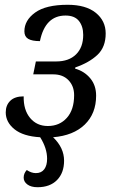

<svg xmlns="http://www.w3.org/2000/svg" viewBox="-20 -565 473 803"><path d="M79 178Q79 160 92 146Q111 159 130 159Q153 159 165 143Q177 127 177 99Q177 55 148 9Q77 5 40.5 -24.5Q4 -54 4 -95Q4 -125 23 -143.5Q42 -162 79 -162Q78 -105 106 -71.5Q134 -38 180 -38Q229 -38 259.5 -72Q290 -106 290 -167Q290 -205 266.5 -229.5Q243 -254 203 -254H119L130 -308H215Q268 -308 298 -337.5Q328 -367 328 -419Q328 -455 310 -477.5Q292 -500 254 -500Q169 -500 147 -393Q114 -393 98 -402.5Q82 -412 82 -434Q82 -480 127 -512.5Q172 -545 263 -545Q339 -545 380.5 -511.5Q422 -478 422 -425Q422 -368 387.5 -335.5Q353 -303 295 -283L294 -278Q333 -267 357.5 -237.5Q382 -208 382 -165Q382 -90 334.5 -44Q287 2 202 9Q248 53 248 107Q248 158 218.5 188Q189 218 137 218Q110 218 94.5 206.5Q79 195 79 178Z"/></svg>

Font: Noto Serif Narrow
Style: Italic
Weight: 400
Width: 4
Italic angle: -12°
Designer: Monotype Design Team
Foundry: Monotype Imaging Inc.
Version: Version 1.001